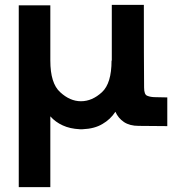

<svg xmlns="http://www.w3.org/2000/svg" viewBox="-20 -515 754 784"><path d="M615.2 -118.2Q594.7 -118.2 581.1 -124Q568.4 -128.9 568.4 -157.2Q567.4 -269.5 567.4 -495.1Q534.2 -495.1 436.5 -495.1Q436.5 -438.5 436.5 -267.6Q436.5 -267.6 435.5 -267.6Q435.5 -174.8 396.5 -138.7Q356.4 -101.6 310.5 -101.6Q265.6 -101.6 225.6 -138.7Q185.5 -174.8 185.5 -267.6Q185.5 -342.8 185.5 -493.2Q153.3 -493.2 56.6 -493.2Q56.6 -469.7 56.6 -399.4Q56.6 -237.3 56.6 249Q88.9 249 185.5 249Q185.5 176.8 185.5 -40Q206.1 -16.6 236.3 -2.9Q265.6 10.7 305.7 12.7Q307.6 12.7 308.6 12.7Q310.5 12.7 311.5 12.7Q313.5 12.7 317.4 12.7Q366.2 10.7 398.4 -8.8Q430.7 -27.3 451.2 -58.6Q462.9 -32.2 486.3 -16.6Q509.8 -1 545.9 -1Q585 -1 663.1 0Q663.1 -29.3 663.1 -117.2Q651.4 -117.2 615.2 -118.2Z"/></svg>

Font: BM-Biotif
Style: Bold
Weight: 400
Designer: Deni Anggara
Version: Version 1.000;PS 001.000;hotconv 1.0.88;makeotf.lib2.5.64776